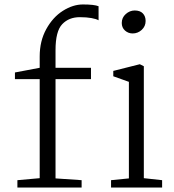

<svg xmlns="http://www.w3.org/2000/svg" viewBox="-20 -841 782 861"><path d="M422 -813V-750Q412 -756 390 -760Q368 -764 338 -764Q289 -764 259 -732.5Q229 -701 229 -616V-537H388V-486H229V-41L346 -33V0H58V-33L158 -42V-486H47V-516L158 -537V-588Q158 -657 187.5 -710.5Q217 -764 262 -792.5Q307 -821 352 -821Q403 -821 422 -813ZM633 -747Q633 -723 615.5 -707Q598 -691 575 -691Q555 -691 540.5 -704Q526 -717 526 -738Q526 -762 544 -778Q562 -794 584 -794Q608 -794 620.5 -781Q633 -768 633 -747ZM625 -544V-42L707 -33V0H478V-33L558 -41V-474L488 -499V-523L607 -553Z"/></svg>

Font: Martel UltraLight
Style: Regular
Weight: 250
Designer: Dan Reynolds
Foundry: Dan Reynolds
Version: Version 1.001; ttfautohint (v1.1) -l 5 -r 5 -G 72 -x 0 -D la